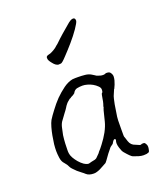

<svg xmlns="http://www.w3.org/2000/svg" viewBox="-142 -874 861 985"><g transform="rotate(-20 288.0 -382.0)"><path d="M177 -632Q178 -640 192 -643Q202 -645 209 -649Q222 -655 234 -664Q238 -668 243 -672Q248 -676 253 -680Q263 -690 274 -700Q283 -709 294 -718Q316 -737 335 -753Q359 -775 372 -774Q384 -773 383 -757Q381 -747 362 -719Q342 -690 316 -660Q290 -630 266 -605Q241 -578 234 -578Q230 -578 228 -578Q226 -577 223 -577Q207 -578 192 -598Q176 -617 177 -628ZM228 -400Q225 -399 222 -396Q220 -395 219 -394V-395L218 -394Q217 -393 216 -393H215L214 -392Q208 -387 202 -382Q197 -378 192 -371Q186 -364 183 -358Q180 -353 175 -346Q169 -339 163 -330L155 -319Q150 -311 144 -304Q133 -291 128 -271Q123 -251 119 -229Q116 -206 115 -185Q114 -164 114 -150Q114 -150 114 -141Q114 -137 115 -131Q116 -121 124 -106Q132 -92 143 -79Q155 -65 168 -56Q186 -45 195 -47Q202 -49 210 -51Q232 -54 239 -60Q246 -66 253 -74Q260 -80 263 -86Q273 -96 288 -116Q308 -142 323 -169Q338 -197 344 -221Q357 -273 358 -277Q362 -287 362 -289L363 -290L364 -298Q365 -300 368 -310Q370 -315 371 -322Q372 -327 373 -334Q374 -340 375 -345Q376 -351 377 -356Q379 -360 379 -363H380L381 -364Q386 -367 386 -382Q386 -392 375 -402Q366 -411 353 -418.5Q340 -426 325 -430Q311 -434 299 -434Q284 -434 269 -431Q255 -428 246 -411Q245 -411 245 -410H244Q243 -409 241 -407H240Q238 -405 236 -404Q231 -402 228 -400ZM489 8Q485 9 473 9Q461 9 447 5Q432 0 418 -5Q408 -9 381 -41Q373 -50 367 -71Q359 -96 365 -111Q368 -117 361 -119L359 -120L357 -119Q352 -115 349 -110Q345 -103 343 -100Q326 -89 322 -82Q313 -72 305 -61Q293 -44 284.5 -32.5Q276 -21 274 -20Q271 -18 237 0Q229 4 219 7Q210 10 201 10Q174 10 160 -3Q154 -9 143 -17Q132 -25 123 -33Q114 -41 106 -50Q98 -58 95 -64Q91 -72 87 -79Q83 -85 76 -93Q64 -105 61 -127Q58 -149 58 -165Q58 -180 60 -201Q63 -223 67 -246Q71 -268 77 -289Q83 -310 90 -323Q101 -341 121 -367Q140 -393 163 -417Q186 -440 212 -459Q237 -477 262 -482Q271 -483 278 -483Q286 -483 293 -483Q311 -483 331 -481Q350 -479 363 -471Q369 -467 376 -463Q385 -456 391 -455Q397 -453 403 -451Q410 -449 418 -449H419Q426 -449 432 -452L434 -453Q435 -453 439 -453H438H439Q454 -453 459 -444Q466 -434 466 -424Q466 -415 463 -403Q457 -386 456 -382Q452 -373 447 -362H446Q442 -352 437 -341Q431 -329 428 -315Q422 -289 422 -287Q413 -228 412 -223Q410 -217 410 -156V-122Q410 -114 413 -109Q414 -105 420 -87Q428 -63 451 -56Q458 -53 472 -47Q478 -45 483 -49Q493 -50 495 -49H496Q498 -49 502 -44Q506 -38 508 -32Q510 -23 508 -14Q506 -1 503 3Q500 5 489 8Z"/></g></svg>

Font: ToneOZ-Pinyin-Tsuipita-TC
Style: Regular
Weight: 400
Designer: ÂÆ£ÂøóÂáåJeffrey Xuan(jeffreyx@gmail.com, ToneOZ.com) ÈòøÂù§(cjkFonts)
Foundry: ToneOZ
Version: Version 0.24071